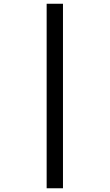

<svg xmlns="http://www.w3.org/2000/svg" viewBox="-20 -778 591 1033"><path d="M231 -757.8H318.8V234.9H231Z"/></svg>

Font: OpenSans-Semibold
Style: Regular
Weight: 600
Foundry: Ascender Corporation
Version: Version 1.10